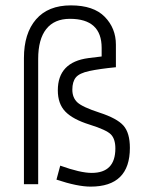

<svg xmlns="http://www.w3.org/2000/svg" viewBox="-20 -685 540 714"><path d="M69 0V-469Q69 -561 114 -613Q159 -665 243.5 -665Q328 -665 369.5 -622.5Q411 -580 411 -519V-435Q350 -429 312.5 -421Q275 -413 262 -397Q249 -381 249 -351.5Q249 -322 267.5 -304.5Q286 -287 350.5 -266Q415 -245 439 -218Q463 -191 463 -135Q463 9 317 9Q268 9 190 -17L204 -69Q279 -42 321 -42Q409 -42 409 -133Q409 -168 392.5 -185Q376 -202 313.5 -221.5Q251 -241 223 -270Q195 -299 195 -349Q195 -454 309 -469L358 -475V-507Q358 -615 240 -615Q182 -615 152 -577Q122 -539 122 -466V0Z"/></svg>

Font: TypoPRO Lekton
Style: Regular
Weight: 400
Monospace: yes
Designer: Paolo Mazzetti, Luciano Perondi, Raffaele Flato, Elena Papassissa, Emilio Macchia, Michela Povoleri, Tobias Seemiller, R
Version: Version 34.000